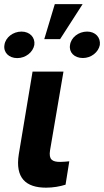

<svg xmlns="http://www.w3.org/2000/svg" viewBox="-39 -886 495 913"><path d="M115.8 -545.5 50.4 -152.7C32.3 -39.1 84.5 6.4 180 6.4C213.4 6.4 246.1 0.7 272.7 -7.8L290.5 -119C278.4 -117.9 261.7 -116.1 247.2 -116.1C209.5 -116.1 192.1 -127.1 198.9 -170.8L262.8 -545.5ZM-17.8 -672.6C-24.1 -637.4 2.8 -609.7 43 -609.7C82.7 -609.7 117.9 -637.4 124.3 -672.6C128.9 -707.4 103.3 -735.8 63.2 -735.8C22.4 -735.8 -13.1 -707.4 -17.8 -672.6ZM171.5 -699.9H246.8L354 -866.5H221.6ZM294 -671.9C288 -637.8 313.6 -610.1 355.1 -610.1C394.2 -610.1 428.6 -637.1 435.7 -671.9C440.3 -708.1 414.4 -735.8 375.4 -735.8C333.8 -735.8 298.7 -707.4 294 -671.9Z"/></svg>

Font: Margiela Sans
Style: Bold Italic
Weight: 700
Italic angle: -9.39999°
Designer: Stefan Endress, Andreas Faust
Version: Version 1.100;FEAKit 1.0